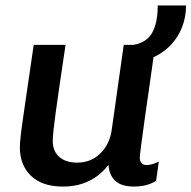

<svg xmlns="http://www.w3.org/2000/svg" viewBox="-20 -676 704 706"><path d="M211 10Q135 10 94 -29.5Q53 -69 53 -135Q53 -148 56 -175.5Q59 -203 65.5 -247.5Q72 -292 81.5 -357.5Q91 -423 104 -511H221Q208 -424 199 -362.5Q190 -301 184.5 -260Q179 -219 176.5 -195Q174 -171 174 -158Q174 -120 198 -99Q222 -78 264 -78Q315 -78 349.5 -112.5Q384 -147 391 -200L435 -511H551Q541 -438 530.5 -367Q520 -296 512 -237.5Q504 -179 499 -141.5Q494 -104 494 -96Q494 -83 501 -76Q508 -69 518 -69Q538 -69 564 -82L554 -11Q538 -1 518 4.5Q498 10 472 10Q426 10 403.5 -11.5Q381 -33 379 -70Q364 -50 341 -31.5Q318 -13 285.5 -1.5Q253 10 211 10ZM470 -446V-511Q519 -519 539.5 -555.5Q560 -592 560 -656H664Q664 -602 640.5 -556.5Q617 -511 574 -482Q531 -453 470 -446Z"/></svg>

Font: Chivo Mono Medium Medium
Style: Italic
Weight: 500
Italic angle: -8.05°
Monospace: yes
Version: Version 1.008